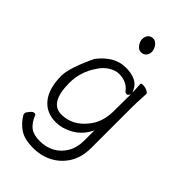

<svg xmlns="http://www.w3.org/2000/svg" viewBox="-260 -772 1020 1020"><g transform="rotate(45 250.0 -261.5)"><path d="M48 82Q46 78 46 71Q46 64 59 48.5Q72 33 82 33Q92 33 94 40V41Q112 83 137 101Q162 119 208 119Q254 119 291 99Q328 79 350.5 40.5Q373 2 373 -51V-127L364 -110Q337 -63 290.5 -37.5Q244 -12 196 -12Q125 -12 84 -63Q43 -114 43 -213Q48 -278 105 -396Q171 -481 254.5 -481Q338 -481 364 -432L374 -411L371 -475Q371 -480 386 -480Q401 -480 416 -473Q431 -466 431 -458Q427 -381 427 -358V-50Q427 21 397 69.5Q367 118 318 144Q269 170 207 170Q145 170 108.5 146.5Q72 123 48 82ZM222 -613.5Q209 -632 209 -649.5Q209 -667 219 -680Q229 -693 248.5 -693Q268 -693 281 -674Q294 -655 294 -637.5Q294 -620 283.5 -607.5Q273 -595 254 -595Q235 -595 222 -613.5ZM328 -134Q370 -185 373 -263Q374 -290 374 -382V-399L365 -385Q362 -384 355 -384Q348 -384 344 -389Q313 -432 254 -432Q226 -432 196.5 -413.5Q167 -395 147 -362Q100 -293 100 -212Q100 -62 189 -62Q271 -62 328 -134Z"/></g></svg>

Font: Moon Stars Kai T HW Light
Style: Regular
Weight: 300
Designer: GuiWonder
Version: Version 1.101